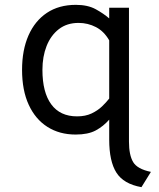

<svg xmlns="http://www.w3.org/2000/svg" viewBox="-20 -543 656 792"><path d="M563.5 229Q490 216 460.2 169.2Q430.5 122.5 430.5 33V-49.5Q406.5 -22 375 -5Q343.5 12 292 12Q225.5 12 175.8 -19.5Q126 -51 98.5 -110.8Q71 -170.5 71 -255Q71 -336.5 97.5 -396.8Q124 -457 173.5 -490Q223 -523 293 -523Q342 -523 374.8 -505Q407.5 -487 430.5 -467V-511H512V41Q512 96.5 529.2 125.5Q546.5 154.5 602.5 166ZM298 -63Q332.5 -63 357.8 -75Q383 -87 400.8 -104Q418.5 -121 430.5 -136.5V-376.5Q409 -414 375.8 -431.2Q342.5 -448.5 304 -448.5Q256 -448.5 222.8 -422.8Q189.5 -397 172.2 -353.2Q155 -309.5 155 -255Q155 -162 191.5 -112.5Q228 -63 298 -63Z"/></svg>

Font: Overpass Mono
Style: Regular
Weight: 400
Designer: Delve Withrington, Dave Bailey
Foundry: Delve Fonts LLC
Version: Version 4.000